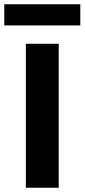

<svg xmlns="http://www.w3.org/2000/svg" viewBox="-46 -879 396 899"><path d="M75 0V-674H229V0ZM330 -760H-26V-859H330Z"/></svg>

Font: Hind Bold
Style: Regular
Weight: 700
Designer: Manushi Parikh, Satya Rajpurohit
Foundry: Indian Type Foundry
Version: Version 1.201;PS 1.0;hotconv 1.0.78;makeotf.lib2.5.61930; tt